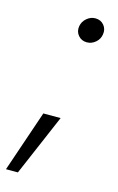

<svg xmlns="http://www.w3.org/2000/svg" viewBox="-129 -564 476 775"><g transform="rotate(15 108.5 -177.0)"><path d="M-21 164.1 66.4 -92.3H138.7L28.8 164.1ZM161.1 -415Q138.7 -415 125 -431.4Q111.3 -447.8 115.2 -470.2Q118.7 -490.2 134.8 -503.9Q150.9 -517.6 170.4 -517.6Q193.4 -517.6 206.8 -501.2Q220.2 -484.9 216.3 -462.4Q213.4 -442.4 197.3 -428.7Q181.2 -415 161.1 -415Z"/></g></svg>

Font: Inter Tight Light
Style: Italic
Weight: 300
Italic angle: -9.39999°
Designer: Rasmus Andersson
Foundry: rsms
Version: Version 3.004